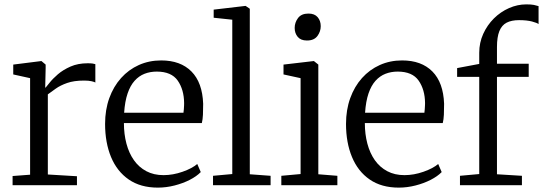

<svg xmlns="http://www.w3.org/2000/svg" viewBox="-20 -846 2480 877"><path d="M37.5 0V-42L117.5 -48V-489L40.5 -506V-551L167.5 -567H169.5L188.5 -551V-535L186.5 -446H188.5Q193 -451 206.8 -468.5Q220.5 -486 244.2 -506.5Q268 -527 302 -542Q336 -557 380.5 -557Q395 -557 402.8 -555.8Q410.5 -554.5 415.5 -553V-469Q412.5 -471.5 398.8 -474.8Q385 -478 364.5 -478Q318 -478 286.8 -467Q255.5 -456 234.8 -441.2Q214 -426.5 198.5 -415V-49L331.5 -41V0Z M701 11Q622 11 568.2 -26Q514.5 -63 487.2 -128.8Q460 -194.5 460 -280Q460 -344.5 479.2 -397.8Q498.5 -451 533 -489.5Q567.5 -528 614.2 -549Q661 -570 716 -570Q804.5 -570 854.5 -519.5Q904.5 -469 908 -372Q908 -343.5 907 -322Q906 -300.5 902 -284H546Q546 -233.5 557.5 -190Q569 -146.5 591.8 -114.2Q614.5 -82 648.5 -64Q682.5 -46 727 -46Q770 -46 814 -61.5Q858 -77 881 -97L897 -60Q878 -40.5 846.8 -24.5Q815.5 -8.5 777.5 1.2Q739.5 11 701 11ZM547 -331H818Q819 -338 819.8 -347.2Q820.5 -356.5 820.8 -364.5Q821 -372.5 821 -375Q820.5 -436.5 791.8 -477.8Q763 -519 696 -519Q666 -519 640.2 -509Q614.5 -499 594.8 -477Q575 -455 562.8 -419Q550.5 -383 547 -331Z M1041 -51V-756L956 -765V-802L1101 -819H1102L1121 -806V-50L1216 -43V0H953V-43Z M1353 -51V-489L1275 -506V-551L1412 -567H1414L1434 -551V-50L1521 -43V0H1265V-43ZM1381.5 -661Q1354 -661 1340 -677.5Q1326 -694 1326 -718.5Q1326 -743 1341.2 -763.5Q1356.5 -784 1388.5 -784H1389.5Q1417 -784 1431 -767.5Q1445 -751 1445 -726.5Q1445 -702 1429.8 -681.5Q1414.5 -661 1382.5 -661Z M1801.5 11Q1722.5 11 1668.8 -26Q1615 -63 1587.8 -128.8Q1560.5 -194.5 1560.5 -280Q1560.5 -344.5 1579.8 -397.8Q1599 -451 1633.5 -489.5Q1668 -528 1714.8 -549Q1761.5 -570 1816.5 -570Q1905 -570 1955 -519.5Q2005 -469 2008.5 -372Q2008.5 -343.5 2007.5 -322Q2006.5 -300.5 2002.5 -284H1646.5Q1646.5 -233.5 1658 -190Q1669.5 -146.5 1692.2 -114.2Q1715 -82 1749 -64Q1783 -46 1827.5 -46Q1870.5 -46 1914.5 -61.5Q1958.5 -77 1981.5 -97L1997.5 -60Q1978.5 -40.5 1947.2 -24.5Q1916 -8.5 1878 1.2Q1840 11 1801.5 11ZM1647.5 -331H1918.5Q1919.5 -338 1920.2 -347.2Q1921 -356.5 1921.2 -364.5Q1921.5 -372.5 1921.5 -375Q1921 -436.5 1892.2 -477.8Q1863.5 -519 1796.5 -519Q1766.5 -519 1740.8 -509Q1715 -499 1695.2 -477Q1675.5 -455 1663.2 -419Q1651 -383 1647.5 -331Z M2169 -51V-495H2068V-535L2169 -554V-605Q2169 -651 2187.2 -691.2Q2205.5 -731.5 2236 -761.8Q2266.5 -792 2305 -809Q2343.5 -826 2384 -826Q2406.5 -826 2418.8 -823.5Q2431 -821 2440 -818V-736Q2433.5 -741.5 2410 -747.8Q2386.5 -754 2351 -754Q2316.5 -754 2294.2 -742.5Q2272 -731 2261 -704Q2250 -677 2250 -631V-555H2395V-495H2250V-50L2364 -43V0H2081V-43Z"/></svg>

Font: Merriweather 7pt Light
Style: Regular
Weight: 300
Designer: Eben Sorkin
Foundry: Eben Sorkin
Version: Version 2.200;gftools[0.9.31]